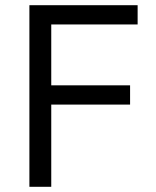

<svg xmlns="http://www.w3.org/2000/svg" viewBox="-20 -718 599 738"><path d="M93 0H177V-316H480V-390H177V-624H509V-698H93Z"/></svg>

Font: Braiins Sans
Style: Regular
Weight: 400
Designer: Mike Abbink, Paul van der Laan, Pieter van Rosmalen, Jiri Chlebus, Lubos Buracinsky
Foundry: Bold Monday, Sudetype
Version: Version 1.000;hotconv 1.0.109;makeotfexe 2.5.65596